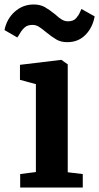

<svg xmlns="http://www.w3.org/2000/svg" viewBox="-49 -836 442 856"><path d="M111 -461 40 -480V-547L223 -569H225L253 -549V-68L320 -60V0H41V-60L111 -69ZM101 -816Q130 -816 150.5 -804.5Q171 -793 197 -772Q214 -756 227 -748.5Q240 -741 254 -741Q278 -741 290 -754.5Q302 -768 307 -780.5Q312 -793 314 -796L373 -763Q364 -713 332 -680.5Q300 -648 251 -648Q223 -648 203 -659.5Q183 -671 156 -693Q137 -709 124 -717Q111 -725 96 -725Q74 -725 61.5 -714Q49 -703 41 -689Q33 -675 28 -669L-29 -702Q-19 -752 17 -784Q53 -816 101 -816Z"/></svg>

Font: Koeln Type Serif
Style: Bold
Weight: 700
Designer: Eben Sorkin
Foundry: Eben Sorkin
Version: Version 2.002